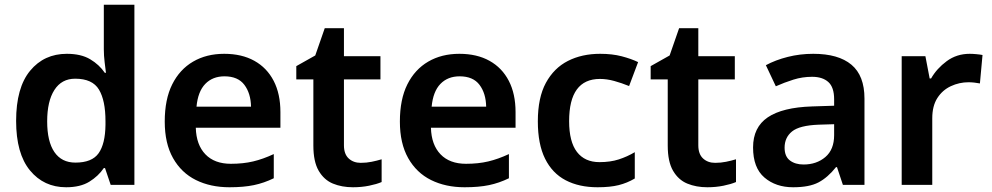

<svg xmlns="http://www.w3.org/2000/svg" viewBox="-20 -780 4184 810"><path d="M259 10Q165 10 106.5 -61Q48 -132 48 -270Q48 -410 107 -481.5Q166 -553 262 -553Q322 -553 360.5 -530Q399 -507 422 -473H427Q425 -488 421.5 -517Q418 -546 418 -572V-760H547V0H447L423 -71H418Q395 -37 357 -13.5Q319 10 259 10ZM298 -94Q368 -94 396 -133.5Q424 -173 425 -253V-269Q425 -356 397.5 -402Q370 -448 297 -448Q240 -448 209.5 -400.5Q179 -353 179 -268Q179 -183 209.5 -138.5Q240 -94 298 -94Z M926 -553Q1000 -553 1053 -523.5Q1106 -494 1134.5 -439Q1163 -384 1163 -307V-241H806Q808 -169 846.5 -129Q885 -89 954 -89Q1006 -89 1048 -99Q1090 -109 1135 -130V-28Q1094 -8 1051 1Q1008 10 948 10Q868 10 806.5 -20.5Q745 -51 710 -113Q675 -175 675 -267Q675 -361 706.5 -424Q738 -487 794.5 -520Q851 -553 926 -553ZM927 -458Q877 -458 846 -426Q815 -394 809 -330H1039Q1038 -386 1011 -422Q984 -458 927 -458Z M1502 -93Q1526 -93 1548 -97.5Q1570 -102 1590 -108V-12Q1569 -3 1537 3.5Q1505 10 1469 10Q1422 10 1384.5 -5.5Q1347 -21 1324.5 -59.5Q1302 -98 1302 -166V-445H1230V-501L1310 -546L1350 -661H1431V-543H1585V-445H1431V-167Q1431 -130 1451 -111.5Q1471 -93 1502 -93Z M1918 -553Q1992 -553 2045 -523.5Q2098 -494 2126.5 -439Q2155 -384 2155 -307V-241H1798Q1800 -169 1838.5 -129Q1877 -89 1946 -89Q1998 -89 2040 -99Q2082 -109 2127 -130V-28Q2086 -8 2043 1Q2000 10 1940 10Q1860 10 1798.5 -20.5Q1737 -51 1702 -113Q1667 -175 1667 -267Q1667 -361 1698.5 -424Q1730 -487 1786.5 -520Q1843 -553 1918 -553ZM1919 -458Q1869 -458 1838 -426Q1807 -394 1801 -330H2031Q2030 -386 2003 -422Q1976 -458 1919 -458Z M2501 10Q2423 10 2366.5 -19.5Q2310 -49 2279.5 -110.5Q2249 -172 2249 -268Q2249 -368 2283 -430.5Q2317 -493 2376 -523Q2435 -553 2512 -553Q2563 -553 2603 -542.5Q2643 -532 2672 -518L2634 -417Q2602 -430 2571 -438.5Q2540 -447 2511 -447Q2381 -447 2381 -269Q2381 -182 2414 -139Q2447 -96 2509 -96Q2555 -96 2590.5 -107.5Q2626 -119 2658 -138V-27Q2626 -8 2590 1Q2554 10 2501 10Z M2997 -93Q3021 -93 3043 -97.5Q3065 -102 3085 -108V-12Q3064 -3 3032 3.5Q3000 10 2964 10Q2917 10 2879.5 -5.5Q2842 -21 2819.5 -59.5Q2797 -98 2797 -166V-445H2725V-501L2805 -546L2845 -661H2926V-543H3080V-445H2926V-167Q2926 -130 2946 -111.5Q2966 -93 2997 -93Z M3411 -553Q3517 -553 3572 -507Q3627 -461 3627 -364V0H3536L3511 -75H3507Q3472 -31 3433 -10.5Q3394 10 3326 10Q3253 10 3205 -31Q3157 -72 3157 -158Q3157 -243 3219 -285Q3281 -327 3406 -331L3499 -334V-361Q3499 -412 3474.5 -434Q3450 -456 3406 -456Q3365 -456 3327 -444Q3289 -432 3253 -416L3211 -505Q3252 -527 3303.5 -540Q3355 -553 3411 -553ZM3434 -254Q3353 -251 3321.5 -225.5Q3290 -200 3290 -157Q3290 -120 3312.5 -103Q3335 -86 3370 -86Q3425 -86 3462 -117.5Q3499 -149 3499 -210V-256Z M4071 -553Q4083 -553 4099 -551.5Q4115 -550 4125 -548L4114 -428Q4105 -430 4091 -431.5Q4077 -433 4066 -433Q4027 -433 3991.5 -416.5Q3956 -400 3934.5 -366.5Q3913 -333 3913 -281V0H3784V-543H3884L3902 -449H3908Q3932 -491 3974 -522Q4016 -553 4071 -553Z"/></svg>

Font: Noto Sans Nag Mundari SemiBold
Style: Regular
Weight: 600
Version: Version 1.000